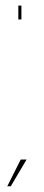

<svg xmlns="http://www.w3.org/2000/svg" viewBox="-20 -628 156 686"><path d="M45.5 -608V-558.5H56.5V-608ZM6 37.5H18.5L75 -58H54Z"/></svg>

Font: Anybody Thin Condensed
Style: Regular
Weight: 100
Width: 3
Version: Version 1.113;gftools[0.9.25]